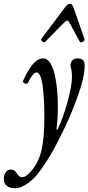

<svg xmlns="http://www.w3.org/2000/svg" viewBox="-82 -725 468 1016"><path d="M157.2 -503.9Q150.9 -498 141.8 -506.1Q132.8 -514.2 137.2 -520L264.2 -689Q276.9 -705.1 288.1 -705.1Q299.8 -705.1 306.2 -687L365.2 -518.1Q367.7 -509.8 356 -503.7Q344.2 -497.6 339.8 -504.9L287.1 -602.1Q279.3 -616.2 273.9 -616.2Q268.1 -616.2 253.9 -602.1ZM-3.9 271Q-28.8 271 -45.4 259Q-62 247.1 -62 222.2Q-62 201.2 -51.5 186.5Q-41 171.9 -24.9 171.9Q-4.4 171.9 6.8 191.9Q18.6 212.9 35.2 212.9Q57.1 212.9 87.9 174.8Q124 130.4 138.4 66.2Q152.8 2 152.8 -106.9Q152.8 -147 151.1 -183.6Q149.4 -220.2 145.3 -258.3Q141.1 -296.4 132.6 -319.1Q124 -341.8 111.8 -341.8Q92.3 -341.8 64.9 -285.2Q62 -281.2 55.7 -281.7Q49.3 -282.2 43.5 -286.9Q37.6 -291.5 40 -296.9Q66.9 -356.9 92.8 -386.5Q118.7 -416 146 -416Q167.5 -416 183.3 -392.3Q199.2 -368.7 207.8 -329.6Q216.3 -290.5 220.2 -249Q224.1 -207.5 224.1 -164.1Q224.1 -95.2 216.8 -41L222.2 -39.1Q250 -95.7 274.4 -182.4Q298.8 -269 298.8 -319.8Q298.8 -346.7 291 -377Q291 -395 300.8 -405.5Q310.5 -416 329.1 -416Q366.2 -416 366.2 -380.9Q366.2 -315.4 326.9 -208.5Q287.6 -101.6 241.2 -9.8Q218.3 36.1 199.7 69.8Q181.2 103.5 154.5 144Q127.9 184.6 104.5 210.2Q81.1 235.8 52.2 253.4Q23.4 271 -3.9 271Z"/></svg>

Font: Junicode SmCond Medium
Style: Italic
Weight: 500
Width: 4
Italic angle: -11°
Designer: Peter S. Baker
Version: Version 2.206